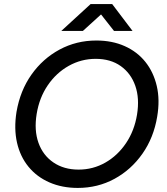

<svg xmlns="http://www.w3.org/2000/svg" viewBox="-20 -911 820 943"><path d="M362 12Q285 12 223 -15Q161 -42 120 -92Q79 -142 63.5 -210.5Q48 -279 61 -361Q79 -466 134.5 -544.5Q190 -623 272.5 -667.5Q355 -712 453 -712Q531 -712 592.5 -684.5Q654 -657 694 -607Q734 -557 750 -488.5Q766 -420 752 -338Q735 -235 679.5 -156Q624 -77 542 -32.5Q460 12 362 12ZM366 -78Q437 -78 497.5 -112.5Q558 -147 599 -208Q640 -269 653 -348Q666 -428 644.5 -489.5Q623 -551 573 -586.5Q523 -622 450 -622Q379 -622 317.5 -587.5Q256 -553 214.5 -492Q173 -431 160 -351Q147 -271 169 -209.5Q191 -148 242.5 -113Q294 -78 366 -78ZM281 -759 425 -891H530V-889L387 -759ZM540 -759 437 -890 438 -891H531L631 -759Z"/></svg>

Font: Figtree Light Medium
Style: Italic
Weight: 500
Italic angle: -9.5°
Version: Version 2.000